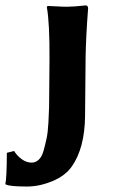

<svg xmlns="http://www.w3.org/2000/svg" viewBox="-55 -454 425 706"><path d="M127 -234.9Q127.9 -368.7 117.2 -428.2L120.1 -432.1Q125 -432.1 150.4 -430.7Q175.8 -429.2 190.9 -429.2Q215.8 -429.2 259.8 -434.1Q268.6 -434.1 269 -423.8Q261.2 -322.8 259.8 -246.1L257.8 -28.8Q256.8 90.3 209 158.2Q185.1 192.4 137.5 212.2Q89.8 231.9 43.9 231.9Q-20 231.9 -34.2 224.1L-35.2 221.2Q-30.3 203.1 -29.8 107.9L-2.9 101.1Q5.9 117.2 23.9 130.6Q42 144 61 144Q76.2 144 87.6 133.1Q99.1 122.1 105.5 99.1Q111.8 76.2 116.5 54.2Q121.1 32.2 123 -2.9Q125 -38.1 125.5 -59.6Q126 -81.1 126 -116.2Z"/></svg>

Font: Linux Biolinum
Style: Bold
Weight: 700
Designer: Philipp H. Poll
Foundry: Philipp H. Poll
Version: Version 1.3.2 ; ttfautohint (v0.9)